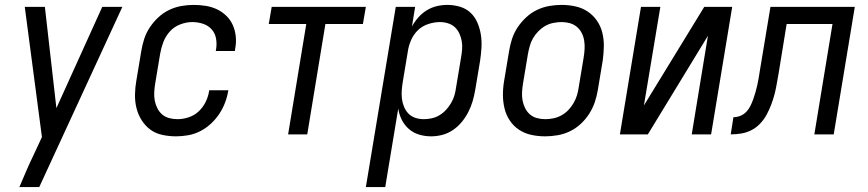

<svg xmlns="http://www.w3.org/2000/svg" viewBox="-20 -548 3540 783"><path d="M59 215Q73 182 87 149.5Q101 117 117 84L151 11L81 -520H163L210 -107L397 -520H479L140 215Z M698 8Q669 8 641.5 2Q614 -4 593 -19.5Q572 -35 557.5 -58Q543 -81 536.5 -107.5Q530 -134 530.5 -162.5Q531 -191 536 -219L556 -339Q560 -364 568 -389Q576 -414 591 -436.5Q606 -459 626 -477.5Q646 -496 670 -507.5Q694 -519 719.5 -523.5Q745 -528 770 -528Q795 -528 819.5 -524Q844 -520 865 -510Q886 -500 903 -483.5Q920 -467 929.5 -445.5Q939 -424 941.5 -399Q944 -374 939 -349L938 -340H860L861 -346Q865 -369 861 -391Q857 -413 843 -428.5Q829 -444 808 -451Q787 -458 764 -458Q740 -458 715 -448.5Q690 -439 672.5 -419.5Q655 -400 646 -376Q637 -352 633 -328L613 -208Q610 -190 609 -172.5Q608 -155 611 -138.5Q614 -122 621.5 -107Q629 -92 641 -81.5Q653 -71 669.5 -66.5Q686 -62 704 -62Q727 -62 750.5 -70Q774 -78 791.5 -95Q809 -112 819.5 -134Q830 -156 833 -179L834 -180H912L911 -179Q907 -154 898 -130Q889 -106 874.5 -84Q860 -62 840 -43.5Q820 -25 796.5 -13Q773 -1 747.5 3.5Q722 8 698 8Z M1155 0 1229 -450H1076L1088 -520H1472L1460 -450H1307L1233 0Z M1472 215 1594 -520H1673L1660 -440Q1671 -460 1686 -477Q1701 -494 1720.5 -506Q1740 -518 1761.5 -523Q1783 -528 1804 -528Q1831 -528 1856 -520.5Q1881 -513 1899 -496Q1917 -479 1927 -455.5Q1937 -432 1941 -406.5Q1945 -381 1943.5 -354Q1942 -327 1938 -301L1918 -181Q1914 -158 1907.5 -135.5Q1901 -113 1890 -91.5Q1879 -70 1863.5 -51Q1848 -32 1827.5 -18Q1807 -4 1784 2Q1761 8 1738 8Q1713 8 1689.5 1Q1666 -6 1648 -21.5Q1630 -37 1619 -58.5Q1608 -80 1604 -105L1551 215ZM1708 -62Q1724 -62 1740.5 -65.5Q1757 -69 1772 -78Q1787 -87 1799 -100Q1811 -113 1820 -128.5Q1829 -144 1833.5 -160Q1838 -176 1840 -192L1860 -312Q1863 -329 1864.5 -346.5Q1866 -364 1863 -380.5Q1860 -397 1853 -412Q1846 -427 1834.5 -437.5Q1823 -448 1807 -453Q1791 -458 1774 -458Q1751 -458 1726.5 -450Q1702 -442 1684 -424.5Q1666 -407 1656 -383.5Q1646 -360 1643 -337L1623 -217Q1620 -199 1618.5 -181Q1617 -163 1619 -146Q1621 -129 1627.5 -113Q1634 -97 1645.5 -85Q1657 -73 1673.5 -67.5Q1690 -62 1708 -62Z M2203 8Q2174 8 2146.5 2Q2119 -4 2096.5 -19Q2074 -34 2059 -56.5Q2044 -79 2037.5 -106Q2031 -133 2031 -161.5Q2031 -190 2036 -219L2056 -339Q2060 -364 2068 -389Q2076 -414 2091 -436.5Q2106 -459 2126 -477.5Q2146 -496 2170 -507.5Q2194 -519 2219.5 -523.5Q2245 -528 2270 -528Q2299 -528 2326.5 -522Q2354 -516 2376.5 -501Q2399 -486 2414.5 -463.5Q2430 -441 2436.5 -414Q2443 -387 2442.5 -358.5Q2442 -330 2438 -301L2418 -181Q2414 -156 2405.5 -131Q2397 -106 2382.5 -83.5Q2368 -61 2348 -42.5Q2328 -24 2304 -12.5Q2280 -1 2254 3.5Q2228 8 2203 8ZM2204 -62Q2220 -62 2237 -65.5Q2254 -69 2269.5 -77.5Q2285 -86 2297.5 -99Q2310 -112 2319 -127.5Q2328 -143 2333 -159.5Q2338 -176 2340 -192L2360 -312Q2363 -330 2364 -347.5Q2365 -365 2362.5 -381.5Q2360 -398 2352.5 -413Q2345 -428 2332.5 -438.5Q2320 -449 2304 -453.5Q2288 -458 2270 -458Q2254 -458 2236.5 -454.5Q2219 -451 2204 -442.5Q2189 -434 2176 -421Q2163 -408 2154 -392.5Q2145 -377 2140.5 -360.5Q2136 -344 2133 -328L2113 -208Q2110 -190 2109 -172.5Q2108 -155 2111 -138.5Q2114 -122 2121.5 -107Q2129 -92 2141 -81.5Q2153 -71 2169.5 -66.5Q2186 -62 2204 -62Z M2508 0 2594 -520H2673L2606 -118L2852 -520H2966L2880 0H2801L2867 -402L2622 0Z M3301 0 3375 -450H3188L3155 -247Q3151 -226 3147.5 -205Q3144 -184 3138.5 -163Q3133 -142 3125 -121Q3117 -100 3106.5 -80.5Q3096 -61 3080 -44Q3064 -27 3044 -17Q3024 -7 3002.5 -3.5Q2981 0 2960 0L2971 -70Q2985 -70 2999 -75.5Q3013 -81 3023.5 -92Q3034 -103 3040.5 -116.5Q3047 -130 3052 -144Q3057 -158 3061 -172Q3065 -186 3068 -199.5Q3071 -213 3073.5 -227Q3076 -241 3078 -255L3122 -520H3466L3380 0Z"/></svg>

Font: Iosevka Term Oblique
Style: Regular
Weight: 400
Italic angle: -9°
Monospace: yes
Designer: Belleve Invis
Foundry: Belleve Invis
Version: Version 31.4.0